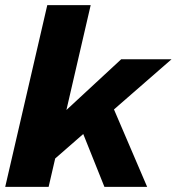

<svg xmlns="http://www.w3.org/2000/svg" viewBox="-20 -732 692 752"><path d="M652 -500 365.2 -250 344.6 -240.8 163.8 -83 178.8 -244.4 454.8 -500ZM335.2 -712 170.4 0H0.4L165.2 -712ZM406.6 -349.6 556.4 0H389L287.6 -253.2Z"/></svg>

Font: Work Sans
Style: Italic
Weight: 400
Italic angle: -13°
Designer: Wei Huang
Foundry: Wei Huang
Version: Version 2.012